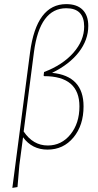

<svg xmlns="http://www.w3.org/2000/svg" viewBox="-20 -724 476 933"><path d="M40 189 126 -469Q157 -704 302 -704Q354 -704 381.5 -676.5Q409 -649 409 -598Q409 -530 363 -470.5Q317 -411 233 -370Q386 -355 386 -207Q386 -115 337 -56Q288 3 211 3Q136 3 92 -57L74 79L65 185ZM145 -471 95 -85Q141 -17 212 -17Q279 -17 322.5 -71Q366 -125 366 -207Q366 -354 194 -354L192 -357L194 -374Q284 -408 336.5 -467.5Q389 -527 389 -595Q389 -684 302 -684Q173 -684 145 -471Z"/></svg>

Font: Alegreya Sans Thin
Style: Italic
Weight: 100
Italic angle: -7°
Designer: Juan Pablo del Peral
Foundry: Huerta Tipografica
Version: Version 2.007